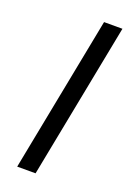

<svg xmlns="http://www.w3.org/2000/svg" viewBox="-114 -594 432 638"><g transform="rotate(20 102.5 -275.0)"><path d="M98 0 205 -550H140L33 0Z"/></g></svg>

Font: Cambay Devanagari
Style: Italic
Weight: 400
Italic angle: -11°
Designer: Pooja Saxena
Foundry: Pooja Saxena
Version: Version 1.018;PS 001.018;hotconv 1.0.70;makeotf.lib2.5.58329